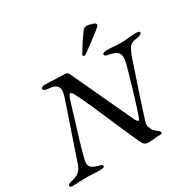

<svg xmlns="http://www.w3.org/2000/svg" viewBox="-192 -1049 1265 1250"><g transform="rotate(-30 440.5 -424.0)"><path d="M-10 -7Q-10 -15 -3.5 -19Q3 -23 20 -27Q60 -35 79.5 -53.5Q99 -72 109 -101L252 -521Q262 -553 262 -570Q262 -595 245 -608Q228 -621 189 -624Q153 -627 153 -643Q153 -651 162 -654.5Q171 -658 180 -658Q221 -658 262 -655Q310 -653 329 -653Q350 -653 358 -635L576 -167Q579 -162 584 -156Q589 -150 593 -150Q597 -150 600 -155Q603 -160 606 -168Q618 -198 661 -341.5Q704 -485 713 -528Q716 -543 716 -556Q716 -584 697 -598.5Q678 -613 635 -620Q611 -624 611 -638Q611 -644 621 -647.5Q631 -651 642 -651Q675 -651 702 -648Q736 -646 751 -646Q776 -646 799 -649Q837 -653 869 -653Q891 -653 891 -641Q891 -634 880.5 -628.5Q870 -623 855 -621Q828 -618 814 -611Q800 -604 790 -588.5Q780 -573 767 -541Q742 -469 693 -321Q644 -173 630 -126Q625 -108 625 -100Q625 -87 635 -67Q639 -57 645 -50.5Q651 -44 657 -39.5Q663 -35 665 -33Q676 -25 680 -20.5Q684 -16 684 -9Q684 -3 681 -1.5Q678 0 672 0Q646 0 614 4Q592 6 583 6Q563 6 552 -2Q541 -10 532 -30Q509 -77 447 -222Q412 -304 376 -385Q340 -466 318 -507Q314 -515 308.5 -521Q303 -527 299 -527Q294 -527 288 -518.5Q282 -510 278 -497L254 -419Q186 -202 161 -101Q159 -87 159 -82Q159 -60 174 -47Q189 -34 222 -26Q236 -23 242.5 -19Q249 -15 249 -9Q249 4 219 4Q188 4 158 2Q134 0 121 0Q98 0 62 2Q28 4 12 4Q-10 4 -10 -7ZM491 -699Q491 -707 497 -716Q537 -783 580 -841Q590 -854 609 -854Q624 -854 649 -846Q674 -838 673 -828Q673 -819 659 -808Q636 -788 604.5 -765Q573 -742 563 -734L520 -702Q508 -692 499 -692Q491 -692 491 -699Z"/></g></svg>

Font: EB Garamond Medium
Style: Italic
Weight: 500
Italic angle: -17.2°
Designer: Georg Duffner and Octavio Pardo
Foundry: Georg Duffner
Version: Version 1.000